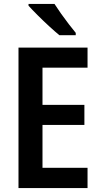

<svg xmlns="http://www.w3.org/2000/svg" viewBox="-20 -956 512 976"><path d="M425 0H74V-714H425V-612H196V-423H409V-321H196V-103H425ZM257 -936Q271 -914 290.5 -886.5Q310 -859 330 -833Q350 -807 365 -789V-777H282Q261 -794 230.5 -822Q200 -850 171 -879Q142 -908 125 -927V-936Z"/></svg>

Font: Noto Sans Hebrew Condensed SemiBold
Style: Regular
Weight: 600
Width: 3
Designer: Ben Nathan
Foundry: Google LLC
Version: Version 3.001; ttfautohint (v1.8.4.7-5d5b)